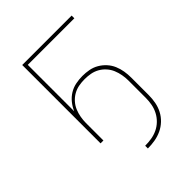

<svg xmlns="http://www.w3.org/2000/svg" viewBox="-200 -623 901 901"><g transform="rotate(-45 250.0 -173.0)"><path d="M248 174V156Q270 156 291 152.5Q312 149 331 140Q350 131 365.5 116Q381 101 391 82Q401 63 405 42Q409 21 409 0V-116Q409 -135 405.5 -154.5Q402 -174 394.5 -192Q387 -210 373.5 -225Q360 -240 343 -249.5Q326 -259 307 -262.5Q288 -266 268 -266Q248 -266 229 -262.5Q210 -259 193 -249.5Q176 -240 162.5 -225Q149 -210 141.5 -192Q134 -174 130.5 -154.5Q127 -135 127 -116V0H108V-520H436V-502H127V-194Q136 -215 150.5 -233Q165 -251 184.5 -263Q204 -275 226.5 -279.5Q249 -284 271 -284Q293 -284 314.5 -280Q336 -276 355 -265Q374 -254 389 -237.5Q404 -221 412.5 -201Q421 -181 424.5 -159.5Q428 -138 428 -116V0Q428 24 423.5 47.5Q419 71 408 92Q397 113 379.5 129.5Q362 146 340.5 156Q319 166 295.5 170Q272 174 248 174Z"/></g></svg>

Font: Zed Mono Thin
Style: Regular
Weight: 100
Monospace: yes
Designer: Belleve Invis
Foundry: Belleve Invis
Version: Version 1.0.0; ttfautohint (v1.8.4)